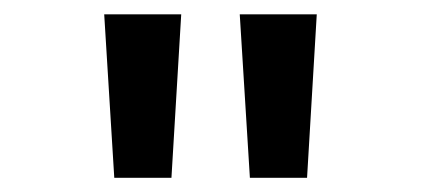

<svg xmlns="http://www.w3.org/2000/svg" viewBox="-20 -710 590 269"><path d="M233.9 -689.9 220.2 -460.9H140.1L126 -689.9ZM423.8 -689.9 410.2 -460.9H330.1L315.9 -689.9Z"/></svg>

Font: Code New Roman
Style: Regular
Weight: 400
Monospace: yes
Designer: Sam Radian
Foundry: Code New Roman
Version: Version 2.00 November 29, 2014